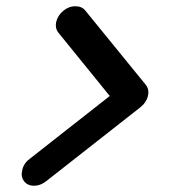

<svg xmlns="http://www.w3.org/2000/svg" viewBox="-20 -599 600 614"><path d="M221 -579Q242 -579 253 -565L446 -328Q458 -313 453 -292Q448 -271 429 -256L127 -19Q109 -5 89 -5Q68 -5 57 -19.5Q46 -34 51 -54Q55 -76 75 -91Q75 -91 331 -292L168 -493Q155 -508 160 -530Q165 -550 182.5 -564.5Q200 -579 220 -579Q220 -579 221 -579Z"/></svg>

Font: Brass Mono
Style: Bold Italic
Weight: 700
Italic angle: -13°
Monospace: yes
Version: Version 1.000; ttfautohint (v1.8.3) -l 8 -r 50 -G 200 -x 14 